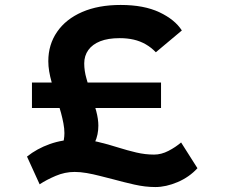

<svg xmlns="http://www.w3.org/2000/svg" viewBox="-20 -734 907 775"><path d="M266 -53 179 -74Q195 -83 208.5 -101.5Q222 -120 231 -145Q240 -170 240 -197Q240 -215 236 -236Q232 -257 226.5 -277.5Q221 -298 215 -317Q209 -336 204 -351Q195 -379 188.5 -402Q182 -425 178.5 -446Q175 -467 175 -487Q175 -554 210.5 -605.5Q246 -657 311.5 -685.5Q377 -714 467 -714Q561 -714 623.5 -684.5Q686 -655 714 -611L609 -523Q591 -542 568.5 -555Q546 -568 520 -574Q494 -580 463 -580Q416 -580 384.5 -567.5Q353 -555 336.5 -532Q320 -509 320 -478Q320 -448 329 -417Q338 -386 347 -354Q360 -318 368.5 -285.5Q377 -253 377 -227Q377 -190 363 -159.5Q349 -129 324.5 -103Q300 -77 266 -53ZM607 21Q566 21 522 11Q478 1 438 -10Q410 -17 383 -24Q356 -31 330 -35.5Q304 -40 281 -40Q242 -40 204.5 -24Q167 -8 140 10L89 -102Q129 -134 181 -152.5Q233 -171 292 -171Q334 -171 374.5 -161.5Q415 -152 459 -138Q494 -127 530 -118.5Q566 -110 602 -110Q631 -110 660 -125Q689 -140 711 -159L777 -55Q744 -19 697 1Q650 21 607 21ZM109 -298V-401H630V-298Z"/></svg>

Font: Lexend Peta SemiBold
Style: Regular
Weight: 600
Designer: Bonnie Shaver-Troup, Thomas Jockin
Foundry: Lexend
Version: Version 1.007